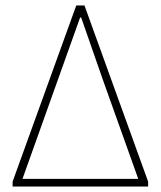

<svg xmlns="http://www.w3.org/2000/svg" viewBox="-20 -680 586 700"><path d="M26 0V-18L258 -660H288L520 -18V0ZM62 -28H484L354 -392L276 -616H272L192 -392Z"/></svg>

Font: Source Sans 3
Style: Regular
Weight: 200
Designer: Paul D. Hunt
Foundry: Adobe
Version: Version 3.046;hotconv 1.0.118;makeotfexe 2.5.65603